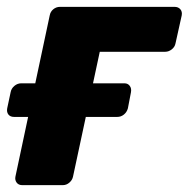

<svg xmlns="http://www.w3.org/2000/svg" viewBox="-27 -540 550 560"><path d="M38 0Q27 0 21.5 -7.5Q16 -15 18 -25L118 -495Q120 -506 128.5 -513Q137 -520 148 -520H482Q493 -520 499 -513Q505 -506 503 -495L485 -414Q483 -403 474 -396Q465 -389 455 -389H264L186 -25Q184 -15 175.5 -7.5Q167 0 156 0ZM14 -199Q3 -199 -2.5 -206Q-8 -213 -6 -224L4 -271Q6 -282 15 -289.5Q24 -297 35 -297H336Q346 -297 351.5 -289.5Q357 -282 355 -271L346 -224Q343 -213 334.5 -206Q326 -199 315 -199Z"/></svg>

Font: Rubik Light
Style: Bold Italic
Weight: 700
Italic angle: -12°
Version: Version 2.104